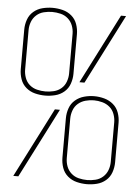

<svg xmlns="http://www.w3.org/2000/svg" viewBox="-53 -785 607 835"><g transform="rotate(5 250.0 -367.5)"><path d="M143 -360Q121 -360 99 -365.5Q77 -371 60 -385.5Q43 -400 35.5 -421.5Q28 -443 28 -465V-638Q28 -660 35.5 -681.5Q43 -703 60 -717.5Q77 -732 99 -737.5Q121 -743 143 -743Q165 -743 187 -737.5Q209 -732 226 -717.5Q243 -703 250.5 -681.5Q258 -660 258 -638V-465Q258 -443 250.5 -421.5Q243 -400 226 -385.5Q209 -371 187 -365.5Q165 -360 143 -360ZM309 -431H287L442 -735H464ZM143 -378Q161 -378 179.5 -382.5Q198 -387 212 -399Q226 -411 232.5 -429Q239 -447 239 -465V-638Q239 -656 232.5 -673.5Q226 -691 212 -703.5Q198 -716 179.5 -720.5Q161 -725 143 -725Q125 -725 106.5 -720.5Q88 -716 74 -703.5Q60 -691 53.5 -673.5Q47 -656 47 -638V-465Q47 -447 53.5 -429Q60 -411 74 -399Q88 -387 106.5 -382.5Q125 -378 143 -378ZM357 8Q335 8 313 2.5Q291 -3 274 -17.5Q257 -32 249.5 -53.5Q242 -75 242 -98V-270Q242 -292 249.5 -313.5Q257 -335 274 -349.5Q291 -364 313 -370Q335 -376 357 -376Q379 -376 401 -370Q423 -364 440 -349.5Q457 -335 464.5 -313.5Q472 -292 472 -270V-98Q472 -75 464.5 -53.5Q457 -32 440 -17.5Q423 -3 401 2.5Q379 8 357 8ZM357 -10Q375 -10 393.5 -14.5Q412 -19 426 -31.5Q440 -44 446.5 -61.5Q453 -79 453 -98V-270Q453 -288 446.5 -306Q440 -324 426 -336Q412 -348 393.5 -353Q375 -358 357 -358Q339 -358 320.5 -353Q302 -348 288 -336Q274 -324 267.5 -306Q261 -288 261 -270V-98Q261 -79 267.5 -61.5Q274 -44 288 -31.5Q302 -19 320.5 -14.5Q339 -10 357 -10ZM36 0 191 -304H213L58 0Z"/></g></svg>

Font: Iosevka Curly Thin
Style: Regular
Weight: 100
Monospace: yes
Designer: Belleve Invis
Foundry: Belleve Invis
Version: Version 22.1.2; ttfautohint (v1.8.4)